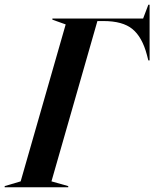

<svg xmlns="http://www.w3.org/2000/svg" viewBox="-74 -790 651 810"><path d="M213.9 0H-54.2V-4.9L13.2 -24.9L203.1 -687L147 -707V-711.9H529.8L551.8 -770H557.1V-535.2H551.8L545.9 -558.1Q525.9 -633.8 484.6 -667.5Q443.4 -701.2 362.8 -701.2H336.9L143.1 -24.9L213.9 -4.9Z"/></svg>

Font: Nyght Serif Medium Italic
Style: Regular
Weight: 500
Italic angle: -16°
Designer: Maksym Kobuzan
Version: Version 0.410;Glyphs 3.1.2 (3151)